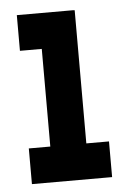

<svg xmlns="http://www.w3.org/2000/svg" viewBox="-43 -540 385 573"><g transform="rotate(-5 149.5 -253.0)"><path d="M198.7 -505.9H202.1V-106.9H270V0H29.8V-106.9H94.2V-399.4H28.8V-506.3H198.7Z"/></g></svg>

Font: Twentytwelve Slab
Style: TwentytwelveSlab
Weight: 700
Designer: Domenico Catapano
Version: Version 1.00 2012